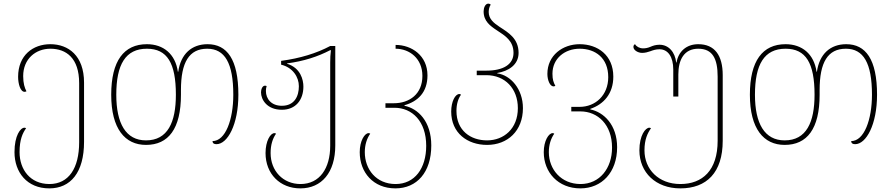

<svg xmlns="http://www.w3.org/2000/svg" viewBox="-20 -790 4927 1060"><path d="M252 250C370 250 444 162 444 -7V-334C444 -483 357 -546 258 -546C162 -546 80 -485 80 -366C80 -328 92 -283 116 -283C119 -283 122 -284 126 -286C116 -305 108 -330 108 -370C108 -465 177 -521 258 -521C345 -521 417 -470 417 -331V-5C417 139 359 226 253 226C146 226 88 145 88 50C88 -20 105 -55 124 -82C121 -84 118 -85 115 -85C93 -85 60 -42 60 50C60 162 130 250 252 250Z M786 10C910 10 979 -79 979 -267V-293C979 -446 1024 -521 1124 -521C1221 -521 1268 -442 1268 -267C1268 -130 1225 -11 1153 -11C1154 1 1161 6 1175 6C1236 6 1296 -102 1296 -267C1296 -463 1233 -546 1126 -546C1038 -546 978 -492 964 -394H962C948 -492 882 -546 791 -546C664 -546 594 -454 594 -267C594 -79 670 10 786 10ZM786 -15C675 -15 622 -108 622 -267C622 -434 673 -521 791 -521C903 -521 951 -442 951 -267C951 -115 906 -15 786 -15Z M1638 250C1756 250 1831 162 1831 13V-536H1803C1728 -496 1637 -468 1532 -454V-433C1598 -417 1630 -363 1630 -314C1630 -259 1606 -206 1536 -206C1479 -206 1448 -243 1448 -288C1448 -297 1449 -305 1452 -315C1450 -316 1446 -317 1443 -317C1428 -317 1421 -296 1421 -280C1421 -240 1454 -184 1536 -184C1613 -184 1655 -239 1655 -312C1655 -349 1640 -415 1565 -438V-440C1656 -452 1734 -477 1803 -513H1807C1804 -490 1803 -468 1803 -445V15C1803 139 1745 226 1639 226C1542 226 1474 153 1474 55C1474 10 1485 -25 1504 -52C1501 -54 1498 -55 1495 -55C1473 -55 1446 -12 1446 55C1446 170 1526 250 1638 250Z M2163 250C2281 250 2361 162 2361 13C2361 -121 2287 -191 2213 -206V-209C2287 -230 2340 -280 2340 -374C2340 -483 2253 -542 2164 -542V-521C2241 -521 2312 -467 2312 -371C2312 -271 2241 -220 2154 -220H2108V-195H2158C2255 -195 2333 -121 2333 15C2333 139 2270 226 2164 226C2057 226 1994 145 1994 50C1994 10 2005 -25 2024 -52C2021 -54 2018 -55 2015 -55C1993 -55 1966 -12 1966 50C1966 162 2041 250 2163 250Z M2669 10C2782 10 2867 -67 2867 -193C2867 -299 2799 -375 2725 -385V-387C2787 -397 2843 -432 2843 -498C2843 -577 2787 -610 2739 -641C2706 -663 2678 -685 2678 -724C2678 -738 2682 -754 2689 -764C2686 -768 2681 -770 2676 -770C2659 -770 2650 -747 2650 -727C2650 -673 2686 -647 2724 -622C2768 -593 2815 -565 2815 -498C2815 -434 2758 -400 2665 -400H2612V-375H2665C2768 -375 2839 -301 2839 -193C2839 -79 2761 -15 2669 -15C2578 -15 2500 -69 2500 -178C2500 -214 2509 -245 2525 -267C2522 -270 2519 -271 2516 -271C2493 -271 2471 -229 2471 -174C2471 -56 2560 10 2669 10Z M3184 250C3302 250 3387 162 3387 23C3387 -101 3313 -171 3239 -186V-189C3313 -214 3366 -273 3366 -367C3366 -486 3279 -546 3180 -546C3087 -546 3002 -485 3002 -382C3002 -348 3016 -313 3036 -313C3039 -313 3042 -314 3046 -316C3036 -335 3030 -350 3030 -383C3030 -468 3099 -521 3180 -521C3267 -521 3338 -470 3338 -364C3338 -264 3267 -200 3180 -200H3134V-175H3184C3281 -175 3359 -101 3359 25C3359 139 3291 226 3185 226C3078 226 3010 145 3010 50C3010 10 3021 -25 3040 -52C3037 -54 3034 -55 3031 -55C3009 -55 2982 -12 2982 50C2982 162 3062 250 3184 250Z M3736 250C3881 250 3970 163 3970 -13V-375C3970 -484 3926 -546 3835 -546C3769 -546 3725 -505 3715 -445H3713C3707 -502 3672 -543 3621 -543C3600 -543 3583 -537 3572 -532C3556 -525 3543 -523 3530 -523C3511 -523 3493 -533 3486 -546C3481 -544 3477 -539 3477 -531C3477 -513 3502 -498 3525 -498C3541 -498 3556 -502 3570 -507C3586 -513 3601 -518 3621 -518C3668 -518 3697 -476 3697 -406V-257H3725V-379C3725 -459 3756 -521 3835 -521C3914 -521 3942 -466 3942 -367V-13C3942 151 3858 226 3736 226C3616 226 3538 145 3538 40C3538 -20 3555 -55 3574 -82C3571 -84 3568 -85 3565 -85C3543 -85 3510 -42 3510 40C3510 162 3600 250 3736 250Z M4312 10C4436 10 4505 -79 4505 -267V-293C4505 -446 4550 -521 4650 -521C4747 -521 4794 -442 4794 -267C4794 -130 4751 -11 4679 -11C4680 1 4687 6 4701 6C4762 6 4822 -102 4822 -267C4822 -463 4759 -546 4652 -546C4564 -546 4504 -492 4490 -394H4488C4474 -492 4408 -546 4317 -546C4190 -546 4120 -454 4120 -267C4120 -79 4196 10 4312 10ZM4312 -15C4201 -15 4148 -108 4148 -267C4148 -434 4199 -521 4317 -521C4429 -521 4477 -442 4477 -267C4477 -115 4432 -15 4312 -15Z"/></svg>

Font: Noto Serif Georgian Thin
Style: Regular
Weight: 100
Designer: Monotype Design Team, Akaki Razmadze
Foundry: Google LLC
Version: Version 2.003